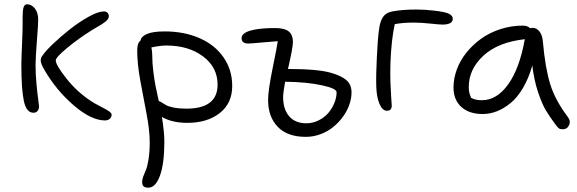

<svg xmlns="http://www.w3.org/2000/svg" viewBox="-20 -575 2678 891"><path d="M134.8 -51.8Q102.5 -51.8 90.8 -106Q79.1 -160.2 79.1 -273.9Q79.1 -299.3 82 -364Q85 -428.7 85 -464.8V-497.1Q85 -526.9 89.4 -541Q93.8 -555.2 106 -555.2Q126 -555.2 141.6 -535.9Q157.2 -516.6 157.2 -483.9Q157.2 -461.4 151.1 -383.8Q145 -306.2 145 -273.9Q145 -230.5 149.2 -186.3Q153.3 -142.1 157.2 -114.3Q161.1 -86.4 161.1 -82Q161.1 -68.4 154.3 -60.1Q147.5 -51.8 134.8 -51.8ZM467.8 -16.1Q403.3 -16.1 322.3 -85.9Q241.2 -155.8 187 -249Q168.9 -278.8 168.9 -294.9Q168.9 -308.1 179.2 -319.8Q191.9 -338.9 227.3 -372.6Q262.7 -406.2 305.2 -439.7Q347.7 -473.1 391.8 -497.6Q436 -522 461.9 -522Q472.2 -522 478.5 -516.1Q484.9 -510.3 484.9 -499Q484.9 -492.7 481.2 -486.8Q477.5 -481 468.8 -474.1Q460 -467.3 453.4 -463.1Q446.8 -459 432.1 -450.4Q417.5 -441.9 411.1 -438Q342.3 -395 290.5 -351.8Q238.8 -308.6 238.8 -294.9Q238.8 -273.4 287.4 -211.7Q335.9 -149.9 400.9 -106.9Q416.5 -96.2 443.4 -82.5Q470.2 -68.8 484.1 -59.8Q498 -50.8 498 -43Q498 -31.2 489.3 -23.7Q480.5 -16.1 467.8 -16.1Z M849.6 -4.9Q778.8 -4.9 731.4 -32.2Q742.7 39.1 742.7 81.1Q742.7 184.1 722.4 240Q702.1 295.9 668.5 295.9Q653.3 295.9 646.5 289.8Q639.6 283.7 639.6 268.1Q639.6 257.8 645 243.4Q650.4 229 657.2 213.4Q664.1 197.8 669.4 163.6Q674.8 129.4 674.8 85Q674.8 29.8 660.2 -46.1Q645.5 -122.1 631.1 -200.7Q616.7 -279.3 616.7 -340.8Q616.7 -375.5 631.8 -386.2Q634.8 -405.8 662.4 -417.5Q689.9 -429.2 744.6 -429.2Q834 -429.2 905 -398.4Q976.1 -367.7 1016.8 -309.6Q1057.6 -251.5 1057.6 -175.8Q1057.6 -95.7 999.8 -50.3Q941.9 -4.9 849.6 -4.9ZM686.5 -318.8Q686.5 -282.2 691.7 -241.7Q696.8 -201.2 701.9 -175.5Q707 -149.9 716.8 -106Q722.2 -105 731.4 -98.9Q740.7 -92.8 751 -86.9Q761.2 -81.1 785.9 -75.9Q810.5 -70.8 844.7 -70.8Q989.7 -70.8 989.7 -182.1Q989.7 -262.7 922.4 -313.2Q855 -363.8 751.5 -363.8Q725.6 -363.8 682.6 -355Q686.5 -335.4 686.5 -318.8Z M1398.9 60.1Q1313.5 60.1 1268.8 13.4Q1224.1 -33.2 1224.1 -110.8Q1224.1 -155.3 1245.1 -258.1Q1266.1 -360.8 1269 -383.8Q1244.6 -382.3 1194.1 -377.7Q1143.6 -373 1132.3 -373Q1101.1 -373 1101.1 -397.9Q1101.1 -420.9 1141.6 -432.9Q1182.1 -444.8 1256.3 -444.8Q1301.8 -444.8 1320.6 -428.5Q1339.4 -412.1 1339.4 -380.9Q1339.4 -354.5 1316.4 -254.9Q1455.6 -254.9 1517.1 -236.8Q1565.9 -222.7 1588.6 -202.1Q1611.3 -181.6 1611.3 -146Q1611.3 -118.2 1601.1 -88.9Q1590.8 -59.6 1571.5 -33.2Q1552.2 -6.8 1526.6 14.2Q1501 35.2 1467.8 47.6Q1434.6 60.1 1398.9 60.1ZM1293.9 -124Q1293.9 -67.9 1322 -35.4Q1350.1 -2.9 1401.4 -2.9Q1432.1 -2.9 1459.2 -16.6Q1486.3 -30.3 1504.2 -51.5Q1522 -72.8 1532 -97.9Q1542 -123 1542 -147Q1542 -164.6 1472.9 -179.4Q1403.8 -194.3 1303.2 -195.8Q1293.9 -144.5 1293.9 -124Z M1775.9 -61Q1754.9 -61 1741.2 -92.3Q1727.5 -123.5 1726.1 -175.8Q1724.6 -224.6 1728.8 -310.1Q1732.9 -395.5 1738.8 -437Q1743.2 -475.6 1757.6 -496.3Q1772 -517.1 1800.8 -522Q1847.2 -530.8 1912.1 -530.8Q1952.1 -530.8 1995.6 -525.6Q2039.1 -520.5 2059.1 -513.2Q2081.1 -503.9 2081.1 -487.8Q2081.1 -460.9 2032.7 -460.9Q2021 -460.9 1976.6 -465.6Q1932.1 -470.2 1900.9 -470.2Q1849.1 -470.2 1812 -462.9Q1796.4 -393.6 1792 -286.1Q1790.5 -233.9 1791.7 -196Q1793 -158.2 1795.4 -122.3Q1797.9 -86.4 1797.9 -85Q1797.9 -61 1775.9 -61Z M2220.2 -45.9Q2156.7 -45.9 2120.6 -78.9Q2084.5 -111.8 2084.5 -168.9Q2084.5 -210.4 2099.9 -252.4Q2115.2 -294.4 2144.5 -330.8Q2173.8 -367.2 2212.6 -395.3Q2251.5 -423.3 2301.8 -439.7Q2352.1 -456.1 2406.2 -456.1Q2428.2 -456.1 2440.4 -443.8Q2446.3 -445.8 2451.7 -445.8Q2471.2 -445.8 2484.4 -427.7Q2497.6 -409.7 2499.5 -379.9Q2510.3 -259.3 2533.2 -184.8Q2556.2 -110.4 2614.3 -33.2Q2629.4 -14.6 2621.1 5.1Q2612.8 24.9 2590.3 24.9Q2579.1 24.9 2573.2 20.3Q2567.4 15.6 2558.6 3.9Q2529.8 -34.7 2512.2 -64.5Q2494.6 -94.2 2476.6 -148.4Q2458.5 -202.6 2450.2 -271Q2433.6 -211.9 2407.2 -167.2Q2380.9 -122.6 2349.6 -96.9Q2318.4 -71.3 2285.9 -58.6Q2253.4 -45.9 2220.2 -45.9ZM2155.3 -170.9Q2155.3 -143.1 2166.5 -121.1Q2184.6 -109.9 2216.3 -109.9Q2285.2 -109.9 2338.1 -183.3Q2391.1 -256.8 2415.5 -393.1Q2291.5 -379.4 2223.4 -316.7Q2155.3 -253.9 2155.3 -170.9Z"/></svg>

Font: Shantell Sans Irregular Bouncy
Style: Regular
Weight: 300
Designer: Stephen Nixon, Anya Danilova, Shantell Martin
Foundry: Arrow Type
Version: Version 1.006;[9816181b4]